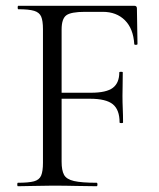

<svg xmlns="http://www.w3.org/2000/svg" viewBox="-20 -645 549 665"><path d="M42 0Q39.8 0 39.8 -6Q39.8 -12 42 -12Q79.2 -12 97.7 -17Q116.2 -22 122.5 -37Q128.8 -52 128.8 -81V-544Q128.8 -573 122.6 -587.5Q116.4 -602 98.2 -607.5Q80 -613 43.4 -613Q41.2 -613 41.2 -619Q41.2 -625 43.4 -625H445Q454.2 -625 454.2 -616L456.2 -492.6Q456.2 -489.8 450.8 -489.6Q445.4 -489.4 445 -492.4Q441.8 -545.8 412.6 -574.9Q383.4 -604 335.8 -604H274.6Q225.4 -604 209.4 -591.8Q193.4 -579.6 193.4 -543V-85Q193.4 -55 201.8 -39.5Q210.2 -24 236.4 -18Q262.6 -12 314.8 -12Q317.6 -12 317.6 -6Q317.6 0 314.8 0Q282.4 0 244.5 -1Q206.6 -2 160.8 -2Q128 -2 97.2 -1Q66.4 0 42 0ZM394.2 -220.8Q394.2 -264.8 370.8 -283.9Q347.4 -303 291.6 -303H162.8V-323.8H295Q348.4 -323.8 370.8 -340.8Q393.2 -357.8 393.2 -394.4Q393.2 -396.4 399.2 -396.4Q405.2 -396.4 405.2 -394.4Q405.2 -364.4 404.7 -347.9Q404.2 -331.4 404.2 -313Q404.2 -290.4 405.2 -268.4Q406.2 -246.4 406.2 -220.8Q406.2 -218.6 400.2 -218.6Q394.2 -218.6 394.2 -220.8Z"/></svg>

Font: Cormorant Light
Style: Regular
Weight: 300
Designer: Christian Thalmann (Catharsis Fonts)
Foundry: Catharsis Fonts
Version: Version 4.000